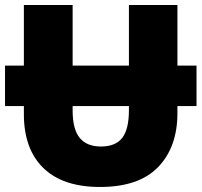

<svg xmlns="http://www.w3.org/2000/svg" viewBox="-22 -734 802 764"><path d="M-2 -312V-473H73V-714H267V-473H491V-714H684V-473H760V-312H684V-284Q684 -149 607.5 -69.5Q531 10 376 10Q228 10 150.5 -65.5Q73 -141 73 -280V-312ZM267 -295Q267 -219 295.5 -185Q324 -151 379 -151Q438 -151 464.5 -185.5Q491 -220 491 -296V-312H267Z"/></svg>

Font: Noto Sans Black
Style: Regular
Weight: 900
Designer: Monotype Design Team
Foundry: Monotype Imaging Inc.
Version: Version 2.007